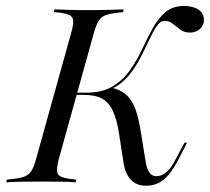

<svg xmlns="http://www.w3.org/2000/svg" viewBox="-38 -602 693 634"><path d="M444.4 11.3Q413.7 11.3 395.2 -7.3Q376.6 -25.8 370.2 -62.9L354.8 -162.1Q347.6 -208.1 334.7 -235.9Q321.8 -263.7 299.2 -276.2Q276.6 -288.7 238.7 -288.7H202.4L204.8 -296H246.8Q300 -296 334.3 -316.9Q368.5 -337.9 391.1 -370.2Q413.7 -402.4 431 -439.1Q448.4 -475.8 466.1 -508.5Q483.9 -541.1 508.1 -561.7Q532.3 -582.3 569.4 -582.3Q599.2 -582.3 617.3 -570.2Q635.5 -558.1 635.5 -536.3Q635.5 -518.5 622.2 -506.5Q608.9 -494.4 589.5 -494.4Q571 -494.4 557.7 -504Q544.4 -513.7 532.7 -523.4Q521 -533.1 506.5 -533.1Q491.1 -533.1 479 -514.9Q466.9 -496.8 454 -469Q441.1 -441.1 425 -410.1Q408.9 -379 386.3 -351.6Q363.7 -324.2 331.5 -308.9L332.3 -312.1Q363.7 -304 381.9 -286.3Q400 -268.5 410.1 -239.1Q420.2 -209.7 427.4 -164.5L442.7 -69.4Q446.8 -43.5 455.6 -31.9Q464.5 -20.2 478.2 -20.2Q496.8 -20.2 512.9 -34.7Q529 -49.2 543.5 -79L571 -130.6H579.8L549.2 -71.8Q525.8 -27.4 501.6 -8.1Q477.4 11.3 444.4 11.3ZM-17.7 0 -15.3 -8.9Q20.2 -12.1 37.9 -17.3Q55.6 -22.6 64.9 -36.7Q74.2 -50.8 81.5 -78.2L196.8 -492.7Q204.8 -520.2 203.6 -534.3Q202.4 -548.4 187.5 -554Q172.6 -559.7 139.5 -562.1L141.9 -571Q161.3 -570.2 189.9 -569.4Q218.5 -568.5 253.2 -568.5Q289.5 -568.5 319.4 -569.4Q349.2 -570.2 370.2 -571L368.5 -562.1Q333.9 -558.9 315.7 -553.6Q297.6 -548.4 288.7 -534.7Q279.8 -521 271.8 -492.7L156.5 -78.2Q149.2 -50.8 150.4 -36.7Q151.6 -22.6 166.5 -17.3Q181.5 -12.1 213.7 -8.9L211.3 0Q191.9 -1.6 162.9 -2Q133.9 -2.4 100 -2.4Q63.7 -2.4 33.9 -2Q4 -1.6 -17.7 0Z"/></svg>

Font: Playfair 144pt Light
Style: Italic
Weight: 300
Italic angle: -15.6°
Designer: Claus Eggers Sørensen
Foundry: Claus Eggers Sørensen
Version: Version 2.001;gftools[0.9.30]